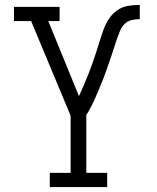

<svg xmlns="http://www.w3.org/2000/svg" viewBox="-20 -763 640 783"><path d="M183 0V-58H268V-291L107 -677H37V-735H223V-677H177L302 -371Q312 -393 321.5 -415Q331 -437 340 -459.5Q349 -482 357 -505Q365 -528 372.5 -551Q380 -574 387 -597Q394 -620 402.5 -643Q411 -666 424.5 -686.5Q438 -707 458 -721Q478 -735 502 -739Q526 -743 550 -743V-685Q533 -685 516.5 -681Q500 -677 488 -665Q476 -653 469.5 -637.5Q463 -622 457.5 -606Q452 -590 447 -574Q442 -558 436.5 -542Q431 -526 425.5 -510Q420 -494 414.5 -478Q409 -462 403 -446.5Q397 -431 390.5 -415.5Q384 -400 377.5 -384.5Q371 -369 364 -353.5Q357 -338 349 -323Q341 -308 332 -294V-58H417V0Z"/></svg>

Font: Iosevka Etoile Light
Style: Regular
Weight: 300
Designer: Belleve Invis
Foundry: Belleve Invis
Version: Version 25.0.1; ttfautohint (v1.8.4)